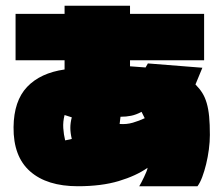

<svg xmlns="http://www.w3.org/2000/svg" viewBox="-20 -586 775 666"><path d="M658 -293Q672 -279 681.5 -264Q691 -249 697 -228.5Q703 -208 705.5 -181.5Q708 -155 708 -118Q708 -94 704.5 -67.5Q701 -41 695 -16.5Q689 8 681.5 28Q674 48 665 60H463Q466 55 470.5 46.5Q475 38 479.5 28.5Q484 19 487.5 10.5Q491 2 492 -4Q452 24 392 42Q332 60 250 60Q143 60 84.5 8.5Q26 -43 27 -145Q28 -236 74 -284.5Q120 -333 204 -345V-377H34V-538H204V-566H431V-538H688V-377H431V-356L485 -352L493 -366L682 -351ZM398 -181 395 -156Q419 -154 441 -160.5Q463 -167 482 -176L471 -198Q452 -188 435 -184.5Q418 -181 398 -181ZM229 -179 204 -187Q198 -164 199.5 -141.5Q201 -119 206 -99L229 -104Q224 -125 224 -142.5Q224 -160 229 -179Z"/></svg>

Font: ChangwonDangamAsac Bold
Style: Regular
Weight: 700
Designer: Choi Chi-young, Lee Youngbeen, Kim Jungjin, Yoon Jihee, Han Dohee
Foundry: YoonDesign Inc.
Version: Version 1.010;Build 20210623